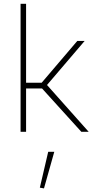

<svg xmlns="http://www.w3.org/2000/svg" viewBox="-20 -701 507 1021"><path d="M236.3 106.4 191.9 296.9 213.9 300.8 268.6 106.4ZM391.1 -483.4 201.7 -261.2H118.7V-680.7H89.4V0H118.7V-230.5H203.6L412.6 0H451.7L230 -249L430.2 -483.4Z"/></svg>

Font: Estedad VF
Style: Regular
Weight: 100
Designer: Amin Abedi
Version: Version 7.3